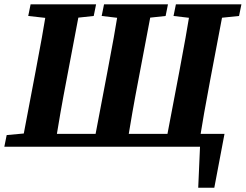

<svg xmlns="http://www.w3.org/2000/svg" viewBox="-22 -677 1134 886"><path d="M-2 0H157.5L171.8 -68.7L8.8 -53.7L-2 0ZM76.2 0H230.6C247.3 -103 265.3 -207 285.3 -310L351.1 -657H197.5C180.7 -554 162 -450 142 -346.3L76.2 0ZM108.3 -603.3 242.9 -588.3H271.7L410.5 -603.3L421.4 -657H119.2L108.3 -603.3ZM156.5 0H929.1L902.3 -30.1L892.7 189.4H966.9L1014 -59.4H168.2L156.5 0ZM407.9 0H562.2C579 -103 597 -207 617 -310L682.8 -657H529.1C512.4 -554 493.7 -450 473.7 -346.3L407.9 0ZM447.2 -603.3 574.6 -588.3H603.4L742.2 -603.3L753.1 -657H458.1L447.2 -603.3ZM739.5 0H893.9C910.6 -103 928.6 -207 948.4 -310L1014.2 -657H860.5C843.8 -554 825.1 -450 805.4 -346.3L739.5 0ZM778.8 -603.3 906.2 -588.3H935.1L1081.1 -603.3L1092 -657H789.7L778.8 -603.3Z"/></svg>

Font: Source Serif Variable
Style: Italic
Weight: 389
Italic angle: -12°
Designer: Frank Grießhammer
Foundry: Adobe Systems Incorporated
Version: Version 3.001;hotconv 1.0.111;makeotfexe 2.5.65597